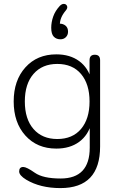

<svg xmlns="http://www.w3.org/2000/svg" viewBox="-20 -775 614 982"><path d="M289 187Q186 187 114 144Q78 122 78 102Q78 79 99 79Q116 79 158 108.5Q200 138 290 138Q439 138 439 -20V-133L449 -149Q432 -84 385 -49.5Q338 -15 268 -15Q170 -15 110 -81.5Q50 -148 50 -256Q50 -364 110 -430.5Q170 -497 268 -497Q338 -497 385 -462.5Q432 -428 449 -363L438 -380V-467Q438 -495 465 -495Q492 -495 492 -467V-26Q492 187 289 187ZM273 -64Q351 -64 394.5 -115.5Q438 -167 438 -256Q438 -345 394.5 -396.5Q351 -448 273 -448Q196 -448 151.5 -397Q107 -346 107 -256Q107 -166 151.5 -115Q196 -64 273 -64ZM289 -574Q268 -574 255 -587.5Q242 -601 242 -633Q242 -661 252 -690Q262 -719 286 -745Q297 -756 308 -755Q319 -754 323 -744Q327 -734 317 -722Q301 -703 293.5 -685Q286 -667 286 -646L267 -654H285Q303 -654 315.5 -643.5Q328 -633 328 -613Q328 -596 317 -585Q306 -574 289 -574Z"/></svg>

Font: Nunito VF Beta Light
Style: Regular
Weight: 300
Designer: Vernon Adams
Foundry: newtypography
Version: Version 3.001